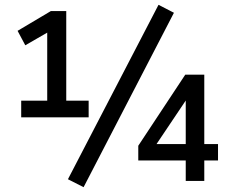

<svg xmlns="http://www.w3.org/2000/svg" viewBox="-20 -751 955 797"><path d="M68 -264V-333H176V-632L208 -634L85 -563L53 -623L191 -705H255V-333H348V-264ZM327 26 262 -7 638 -731 702 -698ZM751 0V-85H554V-146L749 -441H828V-153H885V-85H828V0ZM751 -153V-353H764L617 -134L615 -153Z"/></svg>

Font: Nunito Sans 10pt SemiCondensed SemiBold
Style: Regular
Weight: 600
Width: 4
Designer: Vernon Adams
Foundry: Vernon Adams
Version: Version 3.101;gftools[0.9.27]